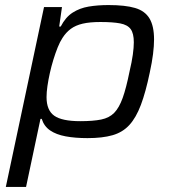

<svg xmlns="http://www.w3.org/2000/svg" viewBox="-20 -538 680 759"><path d="M3 201 154 -510H225L214 -433H220Q239 -470 267 -488Q295 -506 330.5 -512Q366 -518 409 -518Q475 -518 514 -506.5Q553 -495 571 -465Q589 -435 589 -382Q589 -357 585 -324.5Q581 -292 572 -251Q556 -174 537 -123.5Q518 -73 491.5 -44Q465 -15 425 -3.5Q385 8 326 8Q277 8 239.5 1Q202 -6 178 -22.5Q154 -39 145 -68H140L83 201ZM297 -59Q348 -59 380 -65.5Q412 -72 431.5 -92Q451 -112 465 -151Q479 -190 492 -255Q501 -293 505 -321.5Q509 -350 509 -371Q509 -406 496.5 -423Q484 -440 455 -445.5Q426 -451 377 -451Q335 -451 307 -444.5Q279 -438 260 -424Q241 -410 227 -388Q217 -373 208 -350.5Q199 -328 191 -302Q183 -276 177 -249Q171 -222 167.5 -197.5Q164 -173 164 -154Q164 -102 194.5 -80.5Q225 -59 297 -59Z"/></svg>

Font: Saira SemiExpanded
Style: Italic
Weight: 400
Width: 6
Italic angle: -12°
Designer: Hector Gatti with collaboration of the Omnibus-Type team
Foundry: Omnibus-Type
Version: Version 1.101